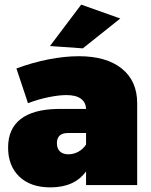

<svg xmlns="http://www.w3.org/2000/svg" viewBox="-20 -800 653 830"><path d="M573 -354V0H352V-59Q302 10 198 10Q112 10 63.5 -36.5Q15 -83 15 -162Q15 -243 69 -285Q123 -327 227 -329H352Q351 -358 329.5 -373.5Q308 -389 267 -389Q235 -389 190.5 -380Q146 -371 101 -354L51 -504Q121 -530 190.5 -543.5Q260 -557 321 -557Q440 -557 506.5 -503.5Q573 -450 573 -354ZM352 -175V-225H274Q226 -225 226 -181Q226 -158 239 -145.5Q252 -133 276 -133Q298 -133 318.5 -144Q339 -155 352 -175ZM331 -780 500 -720 338 -591 196 -601Z"/></svg>

Font: Gontserrat Black
Style: Regular
Weight: 900
Designer: Julieta Ulanovsky
Foundry: Julieta Ulanovsky
Version: Version 6.001